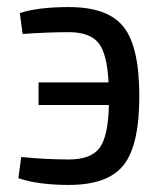

<svg xmlns="http://www.w3.org/2000/svg" viewBox="-20 -513 455 543"><path d="M175 -493Q285 -493 329.5 -437Q374 -381 374 -241Q374 -102 329.5 -46Q285 10 175 10Q88 10 32 -9L40 -69Q110 -62 175 -62Q237 -62 261.5 -94.5Q286 -127 288 -216H89V-280H287Q283 -361 258.5 -391.5Q234 -422 175 -422Q117 -422 44 -417L36 -476Q87 -493 175 -493Z"/></svg>

Font: exo2condensed_r
Style: Regular
Weight: 400
Width: 3
Designer: Natanael Gama
Version: Version 1.001;PS 001.001;hotconv 1.0.70;makeotf.lib2.5.58329